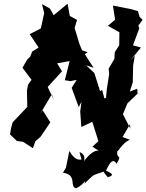

<svg xmlns="http://www.w3.org/2000/svg" viewBox="-20 -764 788 1034"><path d="M419 95C379 102 365 61 353 50L335 140L319 166C399 178 351 242 390 250C435 230 446 190 435 225C490 173 470 183 540 160C537 168 566 192 559 191C592 181 593 174 551 155C576 99 592 92 608 118C643 59 602 104 613 40C605 78 633 5 680 -11L640 -26L680 -95L682 -71L642 -149L666 -207L721 -260L719 -286L679 -271L695 -321L697 -411L706 -464L678 -434L739 -508L696 -520L730 -611L725 -626L748 -657L732 -673L723 -704L685 -715L588 -734L600 -658L561 -625L623 -590L622 -520L598 -483L596 -447L565 -394L568 -366L555 -282L551 -237L542 -234L530 -280L519 -273L488 -371L444 -412L484 -399L437 -472L452 -483L422 -493L408 -527L382 -613L395 -657L356 -678L344 -744L269 -682L249 -718L206 -742L218 -694L200 -611L140 -580L188 -508L153 -486L143 -459L127 -444L101 -399L150 -334L131 -308L125 -275L127 -186L136 -198L48 -105L39 -71L34 -40L71 -5L105 0L157 34L171 -4L198 -27L251 -105L210 -170L195 -148L259 -256L269 -227L237 -296L314 -380L282 -432L323 -452L277 -508L271 -420L355 -435L329 -332L360 -327L393 -334L366 -291L404 -187L419 -216L412 -164L418 -80L477 -108L510 -4L478 26L513 49C498 43 470 54 433 103C422 126 456 71 408 55Z"/></svg>

Font: Asimov Aggro
Style: It
Weight: 500
Designer: Google
Version: Version 2.000980; 2014